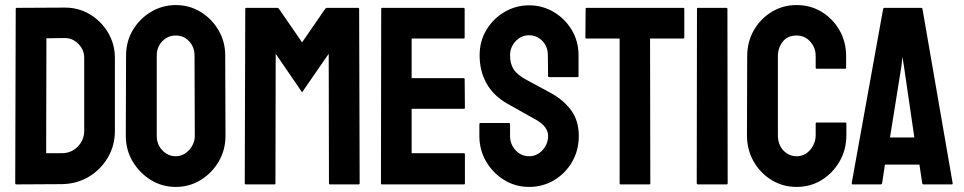

<svg xmlns="http://www.w3.org/2000/svg" viewBox="-20 -727 3799 757"><path d="M45 0Q40 0 40 -5L42 -692Q42 -696 46 -696L233 -697Q288 -698 333.5 -671Q379 -644 406 -598.5Q433 -553 433 -498V-211Q433 -153 405 -105.5Q377 -58 330 -30Q283 -2 224 -1ZM162 -123H224Q261 -123 286.5 -149Q312 -175 312 -211V-499Q312 -531 288.5 -554.5Q265 -578 233 -577L163 -576Z M673 10Q619 10 574.5 -17.5Q530 -45 503 -90.5Q476 -136 476 -191L477 -508Q477 -563 503.5 -608Q530 -653 575 -680Q620 -707 673 -707Q727 -707 771 -680Q815 -653 841.5 -608Q868 -563 868 -508L869 -191Q869 -136 842.5 -90.5Q816 -45 771.5 -17.5Q727 10 673 10ZM673 -111Q703 -111 725.5 -135.5Q748 -160 748 -191L747 -508Q747 -541 726 -564Q705 -587 673 -587Q642 -587 620 -564.5Q598 -542 598 -508V-191Q598 -158 620 -134.5Q642 -111 673 -111Z M949 0Q945 0 945 -5L947 -692Q947 -696 951 -696H1073Q1077 -696 1080 -692L1171 -560L1262 -692Q1265 -696 1269 -696H1392Q1396 -696 1396 -692L1398 -5Q1398 0 1394 0H1281Q1277 0 1277 -5L1276 -515L1171 -363L1067 -515L1066 -5Q1066 0 1062 0Z M1486 0Q1482 0 1482 -5L1483 -692Q1483 -696 1487 -696H1808Q1812 -696 1812 -691V-579Q1812 -575 1808 -575H1603V-419H1808Q1812 -419 1812 -415L1813 -302Q1813 -298 1809 -298H1603V-123H1809Q1813 -123 1813 -118V-4Q1813 0 1809 0Z M2066 10Q2012 10 1967.5 -17.5Q1923 -45 1896.5 -90.5Q1870 -136 1870 -191V-237Q1870 -242 1875 -242H1987Q1991 -242 1991 -237V-191Q1991 -158 2013 -134.5Q2035 -111 2066 -111Q2097 -111 2119 -135Q2141 -159 2141 -191Q2141 -228 2093 -255Q2077 -264 2043 -283Q2009 -302 1979 -319Q1924 -351 1897.5 -399.5Q1871 -448 1871 -509Q1871 -565 1898 -609.5Q1925 -654 1969.5 -680Q2014 -706 2066 -706Q2119 -706 2163.5 -679.5Q2208 -653 2234.5 -608.5Q2261 -564 2261 -509V-427Q2261 -423 2257 -423H2145Q2141 -423 2141 -427L2140 -509Q2140 -544 2118 -566Q2096 -588 2066 -588Q2035 -588 2013 -564.5Q1991 -541 1991 -509Q1991 -476 2005 -454Q2019 -432 2056 -412Q2061 -409 2075.5 -401.5Q2090 -394 2107 -384.5Q2124 -375 2137.5 -368Q2151 -361 2154 -359Q2204 -331 2233 -290.5Q2262 -250 2262 -191Q2262 -134 2235.5 -88.5Q2209 -43 2164.5 -16.5Q2120 10 2066 10Z M2427 0Q2423 0 2423 -5V-575H2293Q2288 -575 2288 -580L2289 -692Q2289 -696 2293 -696H2673Q2678 -696 2678 -692V-580Q2678 -575 2674 -575H2543L2544 -5Q2544 0 2540 0Z M2732 0Q2727 0 2727 -5L2728 -692Q2728 -696 2732 -696H2844Q2848 -696 2848 -692L2849 -5Q2849 0 2845 0Z M3121 10Q3066 10 3021.5 -17.5Q2977 -45 2951 -91Q2925 -137 2925 -194L2926 -506Q2926 -561 2951.5 -606.5Q2977 -652 3021.5 -679.5Q3066 -707 3121 -707Q3176 -707 3220 -680Q3264 -653 3290 -607.5Q3316 -562 3316 -506V-460Q3316 -456 3312 -456H3200Q3196 -456 3196 -460V-506Q3196 -539 3174.5 -563Q3153 -587 3121 -587Q3085 -587 3066 -562.5Q3047 -538 3047 -506V-194Q3047 -157 3068.5 -134Q3090 -111 3121 -111Q3153 -111 3174.5 -136.5Q3196 -162 3196 -194V-240Q3196 -244 3200 -244H3313Q3317 -244 3317 -240V-194Q3317 -137 3290.5 -91Q3264 -45 3220 -17.5Q3176 10 3121 10Z M3338 -5 3462 -692Q3463 -696 3467 -696H3612Q3616 -696 3617 -692L3736 -5Q3737 0 3732 0H3621Q3617 0 3616 -5L3605 -78H3469L3458 -5Q3457 0 3453 0H3342Q3338 0 3338 -5ZM3489 -185H3585L3544 -466L3538 -503L3534 -466Z"/></svg>

Font: Staatliches
Style: Regular
Weight: 400
Designer: Brian LaRossa & Erica Carras
Foundry: Type Brut Foundry
Version: Version 1.000; ttfautohint (v1.8.2) -l 8 -r 50 -G 200 -x 14 